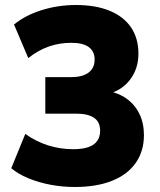

<svg xmlns="http://www.w3.org/2000/svg" viewBox="-20 -736 640 767"><path d="M279 11Q229 11 181.5 2Q134 -7 93 -24Q52 -41 25 -64L81 -201Q125 -170 173 -155Q221 -140 272 -140Q308 -140 332 -148Q356 -156 368 -172.5Q380 -189 380 -214Q380 -249 355.5 -265.5Q331 -282 284 -282H161V-428H266Q295 -428 315.5 -436Q336 -444 347 -459.5Q358 -475 358 -498Q358 -531 334.5 -548Q311 -565 265 -565Q217 -565 174.5 -550Q132 -535 93 -504L36 -638Q81 -675 146.5 -695.5Q212 -716 283 -716Q362 -716 418 -693Q474 -670 503.5 -626.5Q533 -583 533 -522Q533 -461 499 -417Q465 -373 406 -359V-373Q452 -366 485.5 -342Q519 -318 537 -281Q555 -244 555 -196Q555 -132 522 -85Q489 -38 427 -13.5Q365 11 279 11Z"/></svg>

Font: Nunito Sans 12pt ExtraLight 12pt Black
Style: Regular
Weight: 900
Version: Version 3.101;gftools[0.9.27]